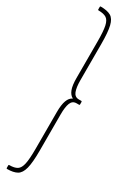

<svg xmlns="http://www.w3.org/2000/svg" viewBox="-227 -707 609 859"><g transform="rotate(30 78.0 -277.5)"><path d="M4 142Q1 142 1 138V125Q1 122 4 122Q31 122 45 113Q59 104 64.5 78Q70 52 70 0V-190Q70 -228 78 -249.5Q86 -271 102 -278Q86 -286 78 -307Q70 -328 70 -366V-555Q70 -607 64.5 -633Q59 -659 45 -668Q31 -677 4 -677Q1 -677 1 -680V-693Q1 -697 4 -697Q38 -697 56.5 -686.5Q75 -676 82.5 -645Q90 -614 90 -553V-366Q90 -329 98 -308.5Q106 -288 127 -288H140Q143 -288 143 -284V-271Q143 -268 140 -268H127Q106 -268 98 -248Q90 -228 90 -190V-2Q90 59 82 90Q74 121 55.5 131.5Q37 142 4 142Z"/></g></svg>

Font: Sofia Sans Extra Condensed Thin
Style: Regular
Weight: 250
Version: Version 4.100